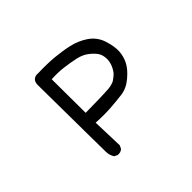

<svg xmlns="http://www.w3.org/2000/svg" viewBox="-159 -1008 1318 1318"><g transform="rotate(-45 500.0 -349.0)"><path d="M316.9 42 297.4 32.2 294.9 30.8 293.5 28.3Q278.3 2.9 277.3 -27.8Q276.9 -42.5 275.1 -206.3Q273.4 -370.1 270.5 -687.5V-688Q271.5 -719.2 290.5 -731.9Q308.1 -743.2 327.6 -740.2Q376 -741.7 416 -740.7Q456.1 -739.7 489.3 -736.6Q522.5 -733.4 554.4 -728.5Q586.4 -723.6 617.2 -716.8Q680.7 -702.6 735.4 -666Q749.5 -656.2 761.2 -645Q772.9 -633.8 782.5 -620.8Q792 -607.9 799.6 -593Q807.1 -578.1 812 -561.5Q822.3 -528.8 826.4 -501.5Q830.6 -474.1 829.1 -451.7Q826.2 -406.7 805.7 -365.7Q785.2 -324.7 735.4 -282.7Q710.4 -261.2 684.1 -248.8Q657.7 -236.3 630.4 -232.4Q578.1 -225.6 509.3 -220.7Q445.3 -216.3 368.7 -221.2L376 3.4V5.9L375 8.3L365.2 27.8L364.3 29.8L362.8 30.8Q346.2 45.4 320.3 43H318.4ZM650.9 -337.9Q673.8 -352.5 690.9 -369.1Q707.5 -385.7 721.7 -418Q735.4 -450.2 733.4 -482.9Q731.4 -515.6 717.3 -537.6Q710 -548.8 698.2 -561.3Q686.5 -573.7 670.4 -586.4Q654.8 -599.1 635 -608.4Q615.2 -617.7 590.8 -623.5Q565.4 -628.9 538.1 -633.8Q510.7 -638.7 481.4 -642.1Q454.1 -645.5 425.3 -646.2Q396.5 -647 366.2 -645L368.2 -317.4Q454.6 -318.4 502.4 -319.8Q519.5 -320.3 534.7 -320.8Q549.8 -321.3 563.2 -322Q576.7 -322.8 588.4 -323.2Q621.1 -325.2 650.9 -337.9Z"/></g></svg>

Font: NaikaiFont
Style: Bold
Weight: 700
Version: Version 1.89